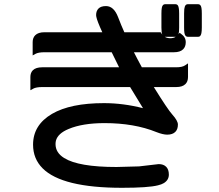

<svg xmlns="http://www.w3.org/2000/svg" viewBox="-20 -813 1040 910"><path d="M749 -648.9Q745.1 -658.7 745.1 -682.6V-749Q745.1 -765.6 746.8 -775.4Q748.5 -785.2 752.7 -789.1Q756.8 -793 761.7 -793H812.5Q817.4 -793 821.8 -789.1Q829.1 -781.2 829.1 -749V-682.6Q829.1 -660.6 826.2 -650.9L831.1 -657.7L837.9 -652.8Q860.4 -637.2 860.4 -613.3Q860.4 -591.8 848.1 -579.6Q834 -565.4 804.7 -565.4H614.7L631.8 -532.2L652.3 -494.1H815.4Q843.8 -494.1 857.4 -503.4L871.1 -512.7V-448.2Q871.1 -426.8 858.9 -414.6Q844.7 -400.4 815.4 -400.4H709Q775.4 -293.5 796.4 -270.5Q823.2 -240.7 823.2 -222.7Q823.2 -200.2 811 -188Q797.9 -174.8 772.5 -174.8Q752.4 -174.8 721.2 -187Q616.2 -229.5 475.6 -229.5Q371.1 -229.5 305.2 -201.7Q254.4 -180.7 245.1 -146.5Q243.2 -138.7 243.2 -129.9Q243.2 -89.4 284.2 -64Q352.5 -21.5 532.2 -21.5Q585.9 -22.9 639.2 -24.4L731.9 -35.2H732.4Q754.9 -35.2 767.6 -22.5Q780.3 -9.8 780.3 14.6Q780.3 40 756.8 54.7Q745.6 61.5 728.5 65.4Q682.6 77.1 558.6 77.1Q274.4 77.1 182.1 -15.1Q136.7 -60.5 136.7 -127.4Q136.7 -220.7 226.6 -273.4Q314 -324.2 472.7 -324.2Q564 -324.2 657.7 -300.3L596.7 -400.4H180.7Q150.9 -400.4 137.2 -392.6L124 -385.3V-448.2Q124 -468.3 135.7 -480Q149.9 -494.1 180.7 -494.1H544.4L509.3 -565.4H191.4Q161.6 -565.4 147.9 -557.6L134.8 -550.3V-613.3Q134.8 -633.8 147 -646Q161.1 -660.2 191.4 -660.2H464.8Q440.4 -713.4 436.5 -733.4Q435.5 -737.8 435.5 -741.2Q435.5 -761.2 447 -772.7Q458.5 -784.2 482.4 -784.2Q519.5 -784.2 539.6 -731.9Q555.7 -689.9 569.3 -660.2H741.2Q746.1 -652.3 749 -648.9ZM852.5 -749Q852.5 -763.7 853.3 -768.8Q854 -773.9 854.5 -775.4Q856 -785.2 860.1 -789.1Q864.3 -793 869.1 -793H919.9Q924.8 -793 929 -789.1Q933.1 -785.2 934.8 -775.4Q936.5 -765.6 936.5 -749V-682.6Q936.5 -666 934.6 -656.2Q932.1 -643.1 924.8 -639.6Q922.4 -638.7 919.9 -638.7H869.1Q864.3 -638.7 860.1 -642.6Q856 -646.5 854.2 -656.2Q852.5 -666 852.5 -682.6ZM761.7 -638.7Q761.2 -638.7 760.7 -638.7Q772 -631.8 787.1 -631.8Q802.2 -631.8 813 -638.7Q813 -638.7 812.5 -638.7Z"/></svg>

Font: YuPearl-SemiBold
Style: SemiBold
Weight: 600
Designer: Max Yao
Foundry: Max-Everyday
Version: Version 1.011; ttfautohint (v1.8.3)